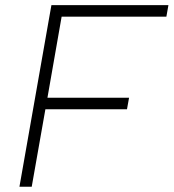

<svg xmlns="http://www.w3.org/2000/svg" viewBox="-20 -713 663 733"><path d="M54.2 0 168.5 -649.4 176.3 -693.4H623L615.2 -649.4H215.3L161.1 -339.8H472.7L464.8 -295.9H153.3L101.1 0Z"/></svg>

Font: CaskaydiaCove NF ExtraLight
Style: Italic
Weight: 200
Italic angle: -10°
Designer: Aaron Bell
Foundry: Saja Typeworks
Version: Version 2111.001; VTT 6.35;Nerd Fonts 3.2.1